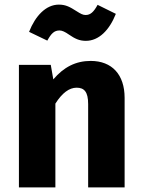

<svg xmlns="http://www.w3.org/2000/svg" viewBox="-20 -812 617 832"><path d="M352 -635C408 -635 454 -681 482 -752L403 -791C386 -760 372 -747 351 -747C339 -747 330 -752 311 -764C284 -781 266 -792 235 -792C179 -792 133 -743 106 -674L185 -636C202 -667 215 -680 238 -680C249 -680 262 -674 279 -662C304 -645 323 -635 352 -635ZM373 -548C308 -548 256 -521 211 -468L200 -531H62V0H220V-363C249 -409 280 -432 312 -432C345 -432 362 -414 362 -361V0H520V-388C520 -489 465 -548 373 -548Z"/></svg>

Font: Fira Sans
Style: Bold
Weight: 700
Designer: Carrois Corporate & Edenspiekermann AG
Foundry: Carrois Corporate GbR & Edenspiekermann AG
Version: Version 4.203